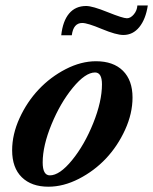

<svg xmlns="http://www.w3.org/2000/svg" viewBox="-20 -687 573 718"><path d="M441.4 -556.2Q414.6 -556.2 360.8 -578.6Q307.1 -601.1 287.6 -601.1Q254.4 -601.1 248.5 -555.2H209Q214.8 -608.4 238.5 -636.5Q262.2 -664.6 302.2 -664.6Q325.7 -664.6 382.6 -641.6Q439.5 -618.7 454.6 -618.7Q468.3 -618.7 480.5 -633.3Q492.7 -647.9 493.7 -666.5H532.7Q524.9 -615.2 501 -585.7Q477.1 -556.2 441.4 -556.2ZM161.1 11.2Q97.7 11.2 61.5 -24.2Q25.4 -59.6 25.4 -125Q25.4 -184.6 53.2 -245.4Q81.1 -306.2 124.8 -352.5Q168.5 -398.9 225.8 -428.5Q283.2 -458 338.9 -458Q403.8 -458 439.7 -422.4Q475.6 -386.7 475.6 -322.3Q475.6 -262.7 447.8 -201.7Q419.9 -140.6 376.2 -94.2Q332.5 -47.9 274.9 -18.3Q217.3 11.2 161.1 11.2ZM166.5 -31.2Q203.1 -31.2 249.5 -88.1Q295.9 -145 328.6 -226.3Q361.3 -307.6 361.3 -371.6Q361.3 -416 335.4 -416Q299.3 -416 252.4 -359.1Q205.6 -302.2 172.6 -221.9Q139.6 -141.6 139.6 -79.6Q139.6 -31.2 166.5 -31.2Z"/></svg>

Font: Elstob 8pt
Style: Bold Italic
Weight: 700
Italic angle: -20°
Designer: Peter S. Baker
Version: Version 1.015